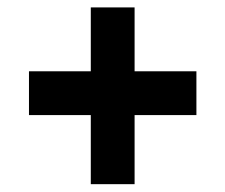

<svg xmlns="http://www.w3.org/2000/svg" viewBox="-20 -499 593 505"><path d="M334 -196.3V-14.6H218.8V-196.3H56.2V-311.5H218.8V-479.5H334V-311.5H496.6V-196.3Z"/></svg>

Font: Vazirmatn RD ExtraBold
Style: Regular
Weight: 800
Designer: Saber Rastikerdar
Foundry: Saber Rastikerdar
Version: Version 32.102